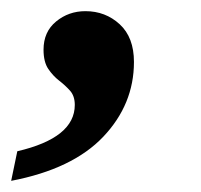

<svg xmlns="http://www.w3.org/2000/svg" viewBox="-36 -173 360 344"><path d="M-16 151 -5 98Q98 74 98 15Q98 -1 89.5 -10.5Q81 -20 70 -28.5Q59 -37 50.5 -49.5Q42 -62 42 -84Q42 -116 64.5 -134.5Q87 -153 117 -153Q153 -153 178.5 -129.5Q204 -106 204 -62Q204 14 149 72Q94 130 -16 151Z"/></svg>

Font: Noto Serif Tamil
Style: Bold Italic
Weight: 700
Italic angle: -12°
Designer: Indian Type Foundry, Tom Grace, and the Monotype Design Team
Foundry: Monotype Imaging Inc.
Version: Version 2.003; ttfautohint (v1.8.4.7-5d5b)